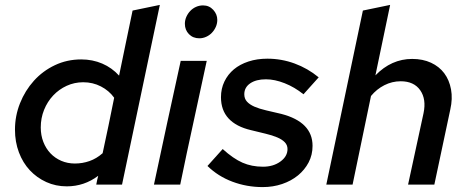

<svg xmlns="http://www.w3.org/2000/svg" viewBox="-20 -752 1904 782"><path d="M372 0Q375 -17 380 -36Q323 7 252 7Q207 7 168.5 -10.5Q130 -28 101.5 -58.5Q73 -89 57 -131.5Q41 -174 41 -224Q41 -280 61.5 -331.5Q82 -383 118 -423Q154 -463 203.5 -486.5Q253 -510 311 -510Q357 -510 396.5 -493Q436 -476 465 -444Q479 -511 492.5 -577Q506 -643 520 -709Q548 -715 575.5 -720.5Q603 -726 631 -732Q592 -548 554 -366Q516 -184 477 0ZM146 -233Q146 -201 156.5 -174Q167 -147 185.5 -127.5Q204 -108 229.5 -97Q255 -86 285 -86Q316 -86 344.5 -96Q373 -106 398 -128Q410 -185 422 -241Q434 -297 445 -354Q424 -383 391 -400Q358 -417 319 -417Q283 -417 251.5 -402.5Q220 -388 196.5 -363Q173 -338 159.5 -304.5Q146 -271 146 -233Z M792 -596Q766 -596 749.5 -613Q733 -630 733 -655Q733 -670 739 -683.5Q745 -697 755 -707.5Q765 -718 778.5 -724Q792 -730 807 -730Q832 -730 848.5 -712Q865 -694 865 -671Q865 -656 859 -642.5Q853 -629 843 -618.5Q833 -608 819.5 -602Q806 -596 792 -596ZM822 -504Q795 -377 767.5 -252Q740 -127 714 0H607Q634 -127 661 -252Q688 -377 716 -504Z M825 -76Q841 -93 856 -110.5Q871 -128 887 -145Q930 -106 967.5 -89.5Q1005 -73 1051 -73Q1093 -73 1122 -94Q1151 -115 1151 -145Q1151 -161 1140 -172.5Q1129 -184 1109 -192.5Q1089 -201 1061.5 -207.5Q1034 -214 1002 -222Q942 -236 911 -269.5Q880 -303 880 -356Q880 -391 894 -420Q908 -449 932.5 -469.5Q957 -490 992 -501.5Q1027 -513 1069 -513Q1126 -513 1179.5 -493.5Q1233 -474 1278 -437Q1262 -420 1247 -402.5Q1232 -385 1216 -368Q1180 -397 1139.5 -413Q1099 -429 1063 -429Q1023 -429 999 -412.5Q975 -396 975 -368Q975 -350 986 -338Q997 -326 1016.5 -317.5Q1036 -309 1064 -302.5Q1092 -296 1126 -288Q1253 -255 1253 -158Q1253 -121 1237 -90.5Q1221 -60 1193.5 -37.5Q1166 -15 1129 -2.5Q1092 10 1050 10Q985 10 926.5 -12Q868 -34 825 -76Z M1309 0Q1347 -178 1383.5 -354.5Q1420 -531 1458 -709Q1486 -715 1513.5 -720.5Q1541 -726 1569 -732Q1554 -660 1539 -588.5Q1524 -517 1509 -445Q1574 -512 1659 -512Q1702 -512 1735.5 -496.5Q1769 -481 1789.5 -453.5Q1810 -426 1817 -388Q1824 -350 1814 -306Q1798 -229 1781.5 -153Q1765 -77 1749 0H1642L1705 -291Q1717 -348 1691.5 -384.5Q1666 -421 1612 -421Q1577 -421 1545.5 -405Q1514 -389 1491 -361Q1472 -270 1453.5 -180.5Q1435 -91 1416 0Z"/></svg>

Font: Rosa Sans Medium
Style: Italic
Weight: 500
Italic angle: -12°
Designer: Pentagram / MCKL
Foundry: Pentagram / MCKL
Version: Version 1.005;September 16, 2019;FontCreator 11.5.0.2425 64-